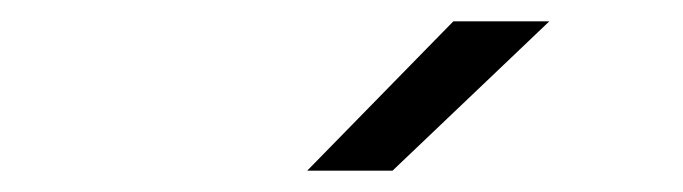

<svg xmlns="http://www.w3.org/2000/svg" viewBox="-20 -805 640 180"><path d="M348 -645H268L405 -785H495Z"/></svg>

Font: JetBrains Mono Semi Light
Style: Italic
Weight: 350
Italic angle: -9°
Monospace: yes
Designer: Philipp Nurullin, Konstantin Bulenkov
Foundry: JetBrains
Version: 2.002